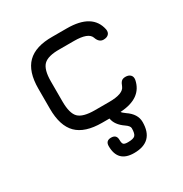

<svg xmlns="http://www.w3.org/2000/svg" viewBox="-164 -619 909 954"><g transform="rotate(-30 290.0 -142.0)"><path d="M270 0Q172 0 126 -46Q80 -92 80 -190V-305Q80 -403 126.5 -449Q173 -495 270 -494H352Q498 -494 519 -392Q522 -374 512 -364Q502 -354 483 -354Q457 -354 446 -387Q433 -422 352 -422H270Q203 -423 177.5 -398Q152 -373 152 -305V-190Q152 -122 177 -97Q202 -72 270 -72H352Q433 -72 446 -107Q452 -124 460 -132Q468 -140 484 -140Q502 -140 512 -130Q522 -120 519 -102Q500 -8 376 -1Q380 6 397 18Q446 51 446 97Q446 210 333 210Q240 210 240 117Q240 86 271 86Q302 86 302 117Q302 136 308 142Q314 148 333 148Q364 148 374 138Q384 128 384 97Q384 84 362 69Q318 39 312 0Z"/></g></svg>

Font: Jura SemiBold
Style: Regular
Weight: 600
Designer: Daniel Johnson, Alexei Vanyashin
Foundry: Daniel Johnson
Version: Version 5.103